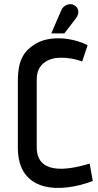

<svg xmlns="http://www.w3.org/2000/svg" viewBox="-20 -895 472 925"><path d="M412 -107C289 -69 157 -60 157 -185V-513C157 -590 217 -617 273 -617C306 -617 341 -612 376 -599L402 -677C324 -717 218 -723 153 -685C100 -653 66 -613 66 -504V-183C66 34 269 37 427 -23ZM290 -734 346 -807C367 -834 357 -862 334 -872C318 -879 287 -874 275 -845L227 -734Z"/></svg>

Font: Advent Pro
Style: SemiBold
Weight: 600
Designer: Andreas Kalpakidis
Foundry: Andreas Kalpakidis
Version: Version 2.002 2008